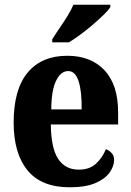

<svg xmlns="http://www.w3.org/2000/svg" viewBox="-20 -786 556 816"><path d="M276 10Q156 10 97 -62Q38 -134 38 -265Q38 -406 97.5 -477.5Q157 -549 266 -549Q366 -549 424 -487.5Q482 -426 482 -308V-257H196Q197 -157 227 -111Q257 -65 315 -65Q360 -65 387.5 -90Q415 -115 430 -152Q444 -147 454.5 -135.5Q465 -124 465 -107Q465 -80 446 -53Q427 -26 385.5 -8Q344 10 276 10ZM327 -321Q328 -398 314 -441Q300 -484 270 -484Q238 -484 218 -442Q198 -400 198 -321ZM202 -619Q215 -640 232.5 -665.5Q250 -691 266.5 -717.5Q283 -744 292 -766H449V-756Q441 -743 421 -723.5Q401 -704 375.5 -682Q350 -660 323 -640Q296 -620 273 -606H202Z"/></svg>

Font: Noto Serif Georgian Condensed ExtraBold
Style: Regular
Weight: 800
Width: 3
Designer: Monotype Design Team, Akaki Razmadze
Foundry: Google LLC
Version: Version 2.003; ttfautohint (v1.8.4.7-5d5b)